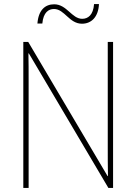

<svg xmlns="http://www.w3.org/2000/svg" viewBox="-20 -919 667 939"><path d="M163 -804H187C192 -859 218 -875 244 -875C296 -875 318 -803 381 -803C426 -803 461 -835 464 -899H440C436 -845 410 -827 382 -827C331 -827 307 -898 245 -898C200 -898 168 -869 163 -804ZM533 0V-714H507V-200C507 -160 507 -107 508 -58H506L118 -714H94V0H120V-519C120 -573 120 -612 119 -658H121L510 0Z"/></svg>

Font: Noto Sans Gujarati UI SemiCondensed Thin
Style: Regular
Weight: 100
Width: 4
Designer: Jelle Bosma - Monotype Design Team, Universal Thirst
Foundry: Monotype Imaging Inc.
Version: Version 2.106